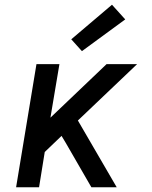

<svg xmlns="http://www.w3.org/2000/svg" viewBox="-20 -791 640 811"><path d="M48 0 134 -520H231L193 -294L430 -520H559L309 -282L473 0H366L258 -187L240 -217L169 -149L145 0ZM326 -575 281 -625 453 -771 509 -709Z"/></svg>

Font: Iosevka SS04 Md Ex Obl
Style: Regular
Weight: 500
Width: 7
Italic angle: -9°
Monospace: yes
Designer: Belleve Invis
Foundry: Belleve Invis
Version: Version 19.0.0; ttfautohint (v1.8.4)